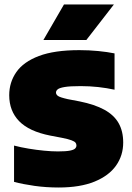

<svg xmlns="http://www.w3.org/2000/svg" viewBox="-20 -826 589 854"><path d="M240.5 8Q185.5 8 133.8 0.8Q82 -6.5 42.5 -17V-178.5Q73 -170.5 107.8 -164.8Q142.5 -159 176.2 -155.8Q210 -152.5 237.5 -152.5Q273 -152.5 290.8 -156Q308.5 -159.5 314.2 -165.5Q320 -171.5 320 -179Q320 -186 315.8 -191.5Q311.5 -197 297.5 -202.2Q283.5 -207.5 255.5 -213L203 -223Q109.5 -241.5 65.2 -287Q21 -332.5 21 -402.5Q21 -460 52.8 -505.5Q84.5 -551 153.2 -577Q222 -603 333 -603Q376 -603 416.8 -599Q457.5 -595 489.5 -588.5V-427Q455.5 -434.5 417 -438.8Q378.5 -443 339 -443Q291 -443 267.5 -439Q244 -435 236.5 -428.5Q229 -422 229 -414.5Q229 -406 237.5 -399.5Q246 -393 281.5 -385L334 -375Q401 -361.5 444 -338Q487 -314.5 507.5 -278.5Q528 -242.5 528 -192Q528 -134.5 496.2 -89.5Q464.5 -44.5 400.5 -18.2Q336.5 8 240.5 8ZM173 -648 264.5 -806H486.5L364 -648Z"/></svg>

Font: Encode Sans SC Condensed Thin Black
Style: Regular
Weight: 900
Version: Version 3.002